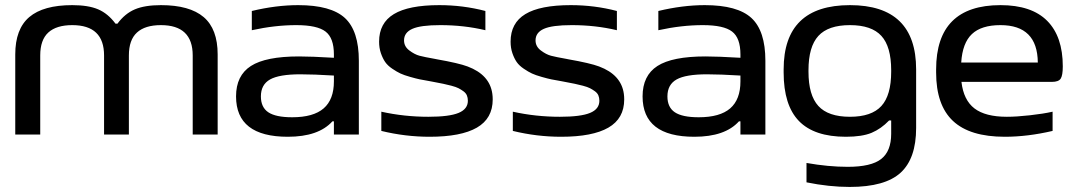

<svg xmlns="http://www.w3.org/2000/svg" viewBox="-20 -529 4234 755"><path d="M40 -314.9Q40 -415 95.2 -461.9Q150.4 -508.8 264.2 -508.8Q327.6 -508.8 366.2 -492.2Q404.8 -475.6 434.1 -436H441.9Q471.2 -475.6 510.3 -492.2Q549.3 -508.8 612.8 -508.8Q725.6 -508.8 780.8 -461.9Q835.9 -415 835.9 -314.9V0H737.8V-311Q737.8 -430.2 612.8 -430.2Q550.3 -430.2 518.6 -401.1Q486.8 -372.1 486.8 -311V0H389.2V-311Q389.2 -430.2 264.2 -430.2Q201.7 -430.2 169.9 -401.1Q138.2 -372.1 138.2 -311V0H40Z M1152.8 -508.8Q1281.2 -508.8 1336.2 -458.3Q1391.1 -407.7 1391.1 -290V0H1293V-51.8H1287.1Q1232.4 8.8 1111.8 8.8Q908.2 8.8 908.2 -149.9Q908.2 -231.9 966.6 -269.5Q1024.9 -307.1 1155.8 -307.1Q1203.6 -307.1 1293 -301.8V-314.9Q1293 -379.9 1260 -405Q1227.1 -430.2 1145 -430.2Q1061.5 -430.2 970.2 -410.2V-485.8Q1065.9 -508.8 1152.8 -508.8ZM1005.9 -149.9Q1005.9 -106.9 1035.2 -87.4Q1064.5 -67.9 1128.9 -67.9Q1212.4 -67.9 1252.7 -102.8Q1293 -137.7 1293 -209V-231.9Q1213.4 -236.8 1161.1 -236.8Q1078.1 -236.8 1042 -216.6Q1005.9 -196.3 1005.9 -149.9Z M1684.6 -207Q1679.2 -208 1668.9 -210Q1644 -214.4 1630.6 -217Q1617.2 -219.7 1593 -226.6Q1568.8 -233.4 1554.7 -240Q1540.5 -246.6 1522.5 -258.8Q1504.4 -271 1494.6 -285.2Q1484.9 -299.3 1477.8 -319.8Q1470.7 -340.3 1470.7 -365.2Q1470.7 -438.5 1528.8 -473.6Q1586.9 -508.8 1707.5 -508.8Q1800.8 -508.8 1888.7 -485.8V-410.2Q1804.7 -430.2 1711.4 -430.2Q1633.8 -430.2 1601.3 -415.5Q1568.8 -400.9 1568.8 -370.1Q1568.8 -346.2 1589.6 -330.6Q1610.4 -314.9 1629.6 -309.8Q1648.9 -304.7 1690.4 -297.4Q1695.3 -296.4 1697.8 -295.9Q1783.7 -280.8 1818.8 -267.6Q1905.8 -234.9 1916 -160.2Q1917.5 -149.4 1917.5 -138.2Q1917.5 -63 1855.2 -27.1Q1793 8.8 1669.4 8.8Q1573.7 8.8 1479.5 -14.2V-89.8Q1569.3 -69.8 1664.6 -69.8Q1746.6 -69.8 1783.2 -85Q1819.8 -100.1 1819.8 -132.8Q1819.8 -144.5 1815.9 -153.8Q1812 -163.1 1802.2 -170.2Q1792.5 -177.2 1783 -182.1Q1773.4 -187 1755.1 -191.9Q1736.8 -196.8 1723.1 -199.5Q1709.5 -202.1 1684.6 -207Z M2201.7 -207Q2196.3 -208 2186 -210Q2161.1 -214.4 2147.7 -217Q2134.3 -219.7 2110.1 -226.6Q2085.9 -233.4 2071.8 -240Q2057.6 -246.6 2039.6 -258.8Q2021.5 -271 2011.7 -285.2Q2002 -299.3 1994.9 -319.8Q1987.8 -340.3 1987.8 -365.2Q1987.8 -438.5 2045.9 -473.6Q2104 -508.8 2224.6 -508.8Q2317.9 -508.8 2405.8 -485.8V-410.2Q2321.8 -430.2 2228.5 -430.2Q2150.9 -430.2 2118.4 -415.5Q2085.9 -400.9 2085.9 -370.1Q2085.9 -346.2 2106.7 -330.6Q2127.4 -314.9 2146.7 -309.8Q2166 -304.7 2207.5 -297.4Q2212.4 -296.4 2214.8 -295.9Q2300.8 -280.8 2335.9 -267.6Q2422.9 -234.9 2433.1 -160.2Q2434.6 -149.4 2434.6 -138.2Q2434.6 -63 2372.3 -27.1Q2310.1 8.8 2186.5 8.8Q2090.8 8.8 1996.6 -14.2V-89.8Q2086.4 -69.8 2181.6 -69.8Q2263.7 -69.8 2300.3 -85Q2336.9 -100.1 2336.9 -132.8Q2336.9 -144.5 2333 -153.8Q2329.1 -163.1 2319.3 -170.2Q2309.6 -177.2 2300 -182.1Q2290.5 -187 2272.2 -191.9Q2253.9 -196.8 2240.2 -199.5Q2226.6 -202.1 2201.7 -207Z M2751.5 -508.8Q2879.9 -508.8 2934.8 -458.3Q2989.7 -407.7 2989.7 -290V0H2891.6V-51.8H2885.7Q2831.1 8.8 2710.4 8.8Q2506.8 8.8 2506.8 -149.9Q2506.8 -231.9 2565.2 -269.5Q2623.5 -307.1 2754.4 -307.1Q2802.2 -307.1 2891.6 -301.8V-314.9Q2891.6 -379.9 2858.6 -405Q2825.7 -430.2 2743.7 -430.2Q2660.2 -430.2 2568.8 -410.2V-485.8Q2664.6 -508.8 2751.5 -508.8ZM2604.5 -149.9Q2604.5 -106.9 2633.8 -87.4Q2663.1 -67.9 2727.5 -67.9Q2811 -67.9 2851.3 -102.8Q2891.6 -137.7 2891.6 -209V-231.9Q2812 -236.8 2759.8 -236.8Q2676.8 -236.8 2640.6 -216.6Q2604.5 -196.3 2604.5 -149.9Z M3061.5 -255.9Q3061.5 -508.8 3322.3 -508.8Q3582.5 -508.8 3582.5 -255.9V-25.9Q3582.5 94.2 3521.5 150.1Q3460.4 206.1 3321.3 206.1Q3240.2 206.1 3151.4 188V111.8Q3237.3 127 3313.5 127Q3405.8 127 3445.1 96.2Q3484.4 65.4 3484.4 -2.9V-55.2H3476.1Q3444.8 -22.5 3407.5 -6.8Q3370.1 8.8 3306.2 8.8Q3181.6 8.8 3121.6 -53.2Q3061.5 -115.2 3061.5 -244.1ZM3159.2 -247.1Q3159.2 -154.8 3198 -112.3Q3236.8 -69.8 3322.3 -69.8Q3407.2 -69.8 3445.8 -112.1Q3484.4 -154.3 3484.4 -247.1V-252.9Q3484.4 -345.7 3445.8 -387.9Q3407.2 -430.2 3322.3 -430.2Q3236.8 -430.2 3198 -387.7Q3159.2 -345.2 3159.2 -252.9Z M4159.2 -268.1Q4159.2 -232.4 4150.9 -219.7Q4142.6 -207 4116.2 -207H3760.7Q3769 -135.3 3812 -102.5Q3855 -69.8 3939 -69.8Q3977.5 -69.8 4030 -75.7Q4082.5 -81.5 4119.1 -89.8V-14.2Q4020.5 8.8 3931.2 8.8Q3793.5 8.8 3727.3 -53.5Q3661.1 -115.7 3661.1 -244.1V-255.9Q3661.1 -508.8 3914.1 -508.8Q4036.6 -508.8 4097.9 -447Q4159.2 -385.3 4159.2 -268.1ZM3759.8 -283.2H4061Q4059.6 -430.2 3914.1 -430.2Q3838.9 -430.2 3801.8 -395Q3764.6 -359.9 3759.8 -283.2Z"/></svg>

Font: LT Wave
Style: Regular
Weight: 400
Designer: Daniel Lyons
Version: Version 2.5 (Glyphs App)